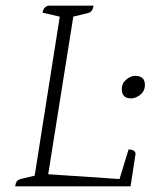

<svg xmlns="http://www.w3.org/2000/svg" viewBox="-20 -661 569 681"><path d="M34 0Q36 -22 53 -26L103 -38L192 -602L131 -616Q134 -637 152 -641H312Q308 -618 293 -615L240 -602L151 -43L404 -26L436 -131Q457 -131 461 -117L443 0ZM445 -312Q412 -312 412 -345Q412 -366 428 -379Q444 -392 459 -392Q494 -392 494 -360Q494 -338 477.5 -325Q461 -312 445 -312Z"/></svg>

Font: Petrona ExtraLight
Style: Italic
Weight: 200
Italic angle: -9°
Designer: Ringo R. Seeber
Foundry: Ringo R. Seeber
Version: Version 2.001; ttfautohint (v1.8.3)